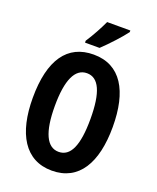

<svg xmlns="http://www.w3.org/2000/svg" viewBox="-169 -1034 937 1143"><g transform="rotate(20 299.5 -462.0)"><path d="M455 -924V-934H308C287 -889 261 -840 226 -786V-774H318C364 -817 428 -887 455 -924ZM553 -358C553 -585 472 -725 300 -725C134 -725 46 -600 46 -359C46 -134 129 10 300 10C471 10 553 -131 553 -358ZM186 -358C186 -523 225 -607 300 -607C375 -607 412 -526 412 -358C412 -189 375 -109 300 -109C225 -109 186 -193 186 -358Z"/></g></svg>

Font: Noto Sans Malayalam ExtraCondensed
Style: Bold
Weight: 700
Width: 2
Designer: Jelle Bosma - Monotype Design Team
Foundry: Monotype Imaging Inc.
Version: Version 2.104